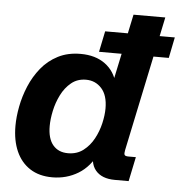

<svg xmlns="http://www.w3.org/2000/svg" viewBox="-53 -782 799 846"><g transform="rotate(5 346.5 -359.5)"><path d="M209 12.7Q150.9 12.7 110.4 -13.4Q69.8 -39.6 48.8 -87.2Q27.8 -134.8 27.8 -198.7Q27.8 -238.8 36.6 -284.9Q45.4 -331.1 64.2 -376Q83 -420.9 113.3 -458.3Q143.6 -495.6 186.8 -517.8Q230 -540 286.6 -540Q352.5 -540 395.3 -508.5Q438 -477.1 451.2 -422.4L437 -418L503.4 -732.4H644L518.6 -135.3Q515.1 -119.1 518.3 -113.5Q521.5 -107.9 535.6 -107.9H568.4L545.9 0H484.9Q426.3 0 398.7 -33.7Q371.1 -67.4 384.8 -129.9L387.7 -142.1L405.8 -115.2Q374.5 -49.3 323 -18.3Q271.5 12.7 209 12.7ZM268.6 -99.1Q308.1 -99.1 336.2 -120.6Q364.3 -142.1 382.1 -175Q399.9 -208 408.2 -244.1Q416.5 -280.3 416.5 -310.1Q416.5 -368.2 389.2 -398.4Q361.8 -428.7 320.3 -428.7Q282.2 -428.7 255.1 -406.5Q228 -384.3 210.9 -350.1Q193.8 -315.9 186 -278.8Q178.2 -241.7 178.2 -211.4Q178.2 -156.2 202.1 -127.7Q226.1 -99.1 268.6 -99.1ZM366.2 -556.2 385.3 -648.4H693.4L674.8 -556.2Z"/></g></svg>

Font: Schibsted Grotesk
Style: Bold Italic
Weight: 700
Italic angle: -12°
Designer: Bakken & Baeck AS, Henrik Kongsvoll
Foundry: Schibsted ASA
Version: Version 1.100;gftools[0.9.25]